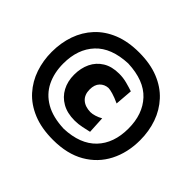

<svg xmlns="http://www.w3.org/2000/svg" viewBox="-183 -1028 1273 1273"><g transform="rotate(45 453.0 -392.0)"><path d="M457.5 15.6Q349.1 15.6 270 -17.1Q190.9 -49.8 139.6 -106.9Q88.4 -164.1 63.7 -237.3Q39.1 -310.5 39.1 -391.1Q39.1 -476.6 64.9 -550.5Q90.8 -624.5 142.6 -680.4Q194.3 -736.3 271.7 -767.6Q349.1 -798.8 452.1 -798.8Q556.6 -798.8 634.8 -767.3Q712.9 -735.8 764.6 -679.7Q816.4 -623.5 842.3 -549.8Q868.2 -476.1 868.2 -391.6Q868.2 -274.4 820.8 -182.4Q773.4 -90.3 681.9 -37.4Q590.3 15.6 457.5 15.6ZM457 -86.9Q604.5 -92.8 681.6 -173.1Q758.8 -253.4 758.8 -391.6Q758.8 -525.9 682.9 -607.7Q606.9 -689.5 452.6 -695.8Q299.8 -689.5 223.9 -607.9Q147.9 -526.4 147.9 -391.1Q147.9 -304.7 180.9 -237.3Q213.9 -169.9 282.2 -130.4Q350.6 -90.8 457 -86.9ZM467.8 -176.3Q398.9 -176.3 350.6 -203.9Q302.2 -231.4 276.6 -279.5Q251 -327.6 251 -389.2Q251 -451.2 274.4 -500Q297.9 -548.8 344 -577.1Q390.1 -605.5 458.5 -605.5Q496.6 -605.5 533.2 -595.7Q569.8 -585.9 595.2 -577.1L585.4 -453.6Q546.4 -471.7 517.6 -480Q488.8 -488.3 474.6 -488.3Q439.5 -486.3 416.3 -462.2Q393.1 -438 393.1 -393.1Q393.1 -344.2 422.4 -317.6Q451.7 -291 502.9 -290Q520 -290 542.7 -296.9Q565.4 -303.7 587.4 -316.4L593.8 -196.3Q569.8 -190.9 536.1 -183.6Q502.4 -176.3 467.8 -176.3Z"/></g></svg>

Font: Pinar DS1 ExtraBold
Style: Regular
Weight: 800
Designer: Amin Abedi
Version: Version 3.000